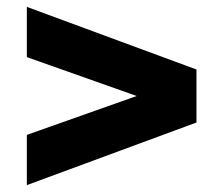

<svg xmlns="http://www.w3.org/2000/svg" viewBox="-20 -629 649 558"><path d="M58 -91V-237L496 -392V-308L58 -463V-609L551 -427V-273Z"/></svg>

Font: MOST Montserrat ExtraBold
Style: Regular
Weight: 800
Designer: Julieta Ulanovsky
Foundry: Julieta Ulanovsky
Version: Version 8.000;March 11, 2024;FontCreator 15.0.0.2926 64-bit